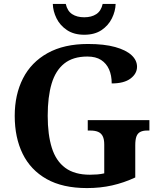

<svg xmlns="http://www.w3.org/2000/svg" viewBox="-20 -948 809 978"><path d="M423 10Q299 10 217.5 -36Q136 -82 95.5 -164.5Q55 -247 55 -358Q55 -466 97 -548.5Q139 -631 222.5 -677.5Q306 -724 428 -724Q511 -724 566.5 -708.5Q622 -693 650 -667Q678 -641 678 -608Q678 -573 645 -548Q612 -523 549 -523Q549 -564 535.5 -594.5Q522 -625 495 -642.5Q468 -660 425 -660Q352 -660 307.5 -624.5Q263 -589 243 -522Q223 -455 223 -358Q223 -262 244 -195Q265 -128 312.5 -93Q360 -58 438 -58Q457 -58 475.5 -59.5Q494 -61 511 -65V-212Q511 -239 503 -254.5Q495 -270 479.5 -276.5Q464 -283 440 -283H427V-336H741V-283H728Q708 -283 694.5 -276Q681 -269 675 -253Q669 -237 669 -208V-44Q611 -17 551 -3.5Q491 10 423 10ZM409 -771Q357 -771 321.5 -794.5Q286 -818 268 -854.5Q250 -891 249 -928H315Q323 -892 347.5 -876Q372 -860 409 -860Q446 -860 470.5 -876Q495 -892 503 -928H569Q568 -891 550 -854.5Q532 -818 497 -794.5Q462 -771 409 -771Z"/></svg>

Font: Noto Serif Armenian
Style: Bold
Weight: 700
Version: Version 2.007